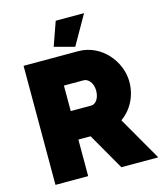

<svg xmlns="http://www.w3.org/2000/svg" viewBox="-131 -1009 937 1106"><g transform="rotate(-15 337.5 -456.5)"><path d="M476 -913H307L257 -771L377 -739ZM256 0V-218H329L454 0H674L524 -261C588 -306 626 -381 626 -464C626 -585 526 -710 387 -710H61V0ZM256 -540H374C398 -540 428 -513 428 -464C428 -416 403 -388 379 -388H256Z"/></g></svg>

Font: Raleway Black
Style: Regular
Weight: 900
Designer: Matt McInerney, Pablo Impallari, Rodrigo Fuenzalida
Foundry: Matt McInerney, Pablo Impallari, Rodrigo Fuenzalida
Version: Version 3.000g; ttfautohint (v1.5) -l 8 -r 28 -G 28 -x 14 -D